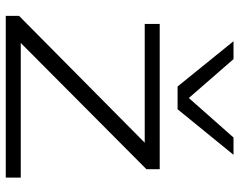

<svg xmlns="http://www.w3.org/2000/svg" viewBox="-102 -728 830 666"><g transform="rotate(90 313.0 -395.0)"><path d="M35 0V-46L475 -482H63V-534H567V-488L129 -52H596V0ZM517 -790 359 -596H280L123 -790H185L320 -635L457 -790Z"/></g></svg>

Font: Georama Extended Light
Style: Regular
Weight: 300
Width: 7
Designer: Jean-Baptiste Levee
Foundry: Production Type
Version: Version 1.000